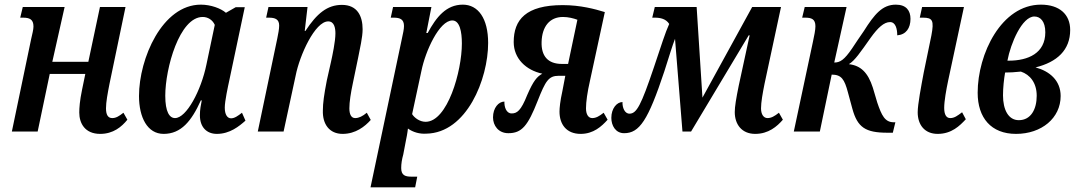

<svg xmlns="http://www.w3.org/2000/svg" viewBox="-20 -566 4625 826"><path d="M411 10C467 10 503 -20 528 -51L511 -81C492 -66 479 -58 463 -58C444 -58 436 -73 436 -100C436 -127 443 -164 451 -205L520 -536H410L360 -300H205L258 -536H78L67 -490H79C107 -490 124 -483 124 -452C124 -439 119 -420 114 -398L31 0H142L194 -248H347L333 -180C323 -132 321 -101 321 -82C321 -36 345 10 411 10Z M684 10C759 10 804 -45 844 -134H848C844 -113 840 -96 840 -70C840 -19 869 10 913 10C969 10 1009 -23 1036 -47L1021 -81C1003 -67 989 -57 974 -57C958 -57 947 -73 947 -103C947 -131 961 -195 966 -218L1033 -535H994L952 -511C930 -530 887 -546 844 -546C678 -546 578 -314 578 -153C578 -61 614 10 684 10ZM733 -58C709 -58 691 -85 691 -154C691 -272 752 -493 852 -493C874 -493 894 -481 904 -459L868 -288C845 -176 782 -58 733 -58Z M1454 10C1510 10 1550 -22 1575 -50L1558 -81C1540 -66 1524 -58 1508 -58C1491 -58 1483 -74 1483 -100C1483 -127 1489 -166 1498 -208L1521 -319C1528 -356 1540 -405 1540 -440C1540 -496 1518 -545 1451 -545C1388 -545 1343 -508 1294 -433H1291L1303 -536H1135L1125 -490H1137C1164 -490 1181 -483 1181 -456C1181 -441 1177 -421 1173 -401L1089 0H1200L1252 -241C1269 -328 1335 -474 1392 -474C1418 -474 1423 -446 1423 -422C1423 -388 1410 -327 1404 -300L1386 -220C1374 -158 1369 -122 1369 -91C1367 -32 1397 10 1454 10Z M1574 240H1766L1775 194H1751C1724 194 1706 189 1706 157C1706 138 1709 120 1715 98L1727 35C1732 13 1735 -13 1735 -13C1757 3 1786 11 1814 9C1988 6 2080 -226 2080 -381C2080 -487 2037 -546 1971 -546C1900 -546 1857 -493 1820 -424H1814L1836 -536H1671L1661 -490H1674C1701 -490 1718 -483 1718 -454C1718 -440 1714 -423 1708 -395ZM1811 -42C1785 -42 1762 -60 1753 -75L1793 -261C1810 -346 1870 -478 1926 -478C1958 -478 1967 -429 1967 -379C1967 -259 1905 -42 1811 -42Z M2478 10C2533 10 2568 -22 2594 -51L2577 -81C2558 -66 2544 -58 2528 -58C2511 -58 2501 -74 2501 -100C2501 -128 2507 -170 2518 -218L2582 -514C2540 -527 2477 -544 2401 -544C2242 -544 2190 -481 2190 -385C2190 -314 2243 -264 2313 -249C2290 -236 2275 -219 2248 -157C2221 -89 2204 -78 2181 -78C2158 -78 2149 -106 2150 -129C2125 -129 2101 -102 2101 -61C2101 -26 2124 7 2167 7C2225 7 2251 -25 2293 -132C2327 -218 2340 -240 2384 -240H2412L2399 -172C2390 -132 2387 -101 2387 -86C2387 -32 2416 10 2478 10ZM2397 -291C2337 -291 2308 -325 2310 -386C2312 -451 2344 -493 2402 -493C2425 -493 2448 -487 2464 -481L2424 -291Z M3229 10C3286 10 3323 -22 3348 -51L3331 -81C3312 -66 3298 -58 3282 -58C3265 -58 3254 -74 3254 -100C3254 -126 3261 -165 3269 -205L3340 -536H3216L3002 -146L2977 -536H2797L2786 -490H2797C2821 -490 2845 -485 2859 -463C2842 -426 2826 -374 2793 -276C2738 -113 2719 -77 2688 -77C2667 -77 2657 -104 2658 -127C2634 -127 2610 -100 2610 -59C2610 -26 2628 7 2665 7C2731 7 2768 -48 2838 -259C2860 -328 2873 -371 2884 -399L2916 0H2953L3201 -414H3205L3158 -197C3147 -143 3141 -107 3141 -84C3141 -31 3171 10 3229 10Z M3798 5H3821L3832 -40H3825C3787 -40 3773 -69 3754 -125L3735 -189C3714 -254 3683 -284 3632 -290C3658 -306 3680 -339 3726 -404C3757 -447 3783 -471 3809 -471C3833 -471 3840 -442 3840 -414C3878 -417 3897 -445 3897 -485C3897 -520 3879 -546 3834 -546C3776 -546 3742 -505 3696 -432C3678 -406 3661 -381 3646 -358C3612 -308 3594 -297 3569 -297L3622 -536H3442L3431 -490H3444C3471 -490 3488 -484 3488 -453C3488 -437 3483 -413 3477 -385L3395 0H3507L3558 -245C3600 -245 3613 -225 3628 -168L3647 -98C3669 -18 3703 5 3798 5Z M4014 10C4074 10 4109 -25 4135 -53L4119 -83C4099 -68 4086 -58 4068 -58C4051 -58 4042 -73 4042 -102C4042 -131 4051 -181 4059 -219L4127 -536H3947L3937 -490H3951C3992 -490 3999 -478 3987 -414L3954 -254C3943 -195 3928 -117 3928 -83C3928 -29 3958 10 4014 10Z M4351 10C4461 10 4543 -58 4543 -153C4543 -220 4495 -260 4435 -276C4528 -299 4584 -351 4584 -437C4584 -505 4537 -546 4458 -546C4288 -546 4186 -334 4186 -167C4186 -59 4244 10 4351 10ZM4314 -305C4328 -380 4377 -495 4430 -495C4455 -495 4477 -475 4477 -427C4477 -337 4403 -305 4320 -305ZM4363 -49C4318 -49 4295 -94 4295 -156C4295 -188 4299 -225 4304 -254C4322 -254 4346 -255 4372 -258C4411 -245 4440 -210 4440 -154C4440 -96 4415 -49 4363 -49Z"/></svg>

Font: Noto Serif Condensed Semi
Style: Italic
Weight: 600
Width: 3
Italic angle: -12°
Designer: Monotype Design Team
Foundry: Monotype Imaging Inc.
Version: Version 1.901